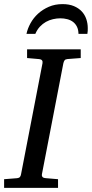

<svg xmlns="http://www.w3.org/2000/svg" viewBox="-35 -910 445 930"><path d="M292 -624Q282.2 -623 278.3 -618.4Q274.4 -613.8 272 -604L168 -65.9Q166.5 -58.6 170.4 -53.2Q174.3 -47.9 188 -46.9L246.1 -42V0H-15.1V-42L47.9 -46.9Q57.1 -47.9 61.3 -52.5Q65.4 -57.1 66.9 -65.9L170.9 -604Q172.4 -612.3 168.5 -617.7Q164.6 -623 151.9 -624L96.2 -628.9V-670.9H356V-628.9ZM390.1 -774.4Q390.1 -767.6 389.9 -760.3Q389.6 -752.9 388.2 -746.1H345.2Q344.7 -766.6 337.6 -780.8Q330.6 -794.9 318.6 -804Q306.6 -813 290.8 -817.1Q274.9 -821.3 257.3 -821.3Q239.7 -821.3 221.7 -817.1Q203.6 -813 187.5 -804Q171.4 -794.9 158.2 -780.8Q145 -766.6 136.2 -746.1H93.3Q98.6 -771.5 112.8 -797.4Q127 -823.2 149.4 -843.8Q171.9 -864.3 201.7 -877.2Q231.4 -890.1 268.1 -890.1Q299.8 -890.1 323 -880.4Q346.2 -870.6 361.1 -854.5Q376 -838.4 383.1 -817.4Q390.1 -796.4 390.1 -774.4Z"/></svg>

Font: Charis SIL
Style: Italic
Weight: 400
Italic angle: -11°
Foundry: SIL International
Version: Version 4.112